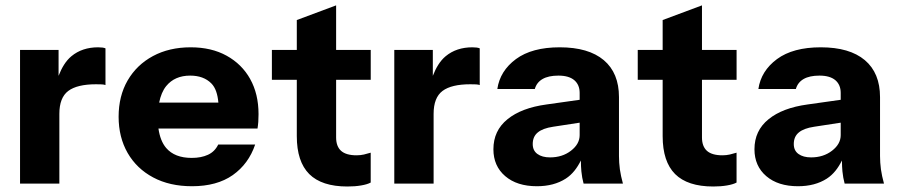

<svg xmlns="http://www.w3.org/2000/svg" viewBox="-20 -682 3323 709"><path d="M342.4 -507.3C303.2 -507.3 270.2 -496.4 243.7 -474.4C222.8 -457.1 207.9 -431.7 196.3 -402V-497.6H54V-4H199.2V-261.5C199.2 -301.5 210.2 -329.7 232.1 -346.2C254 -362.6 288.2 -370.8 334.6 -370.8C343 -370.8 350.1 -370.7 355.9 -370.4C361.7 -370 366.3 -369.2 369.5 -367.9V-503.5C363.8 -506 354.6 -507.3 342.4 -507.3Z M903.9 -390.2C883.3 -427 854.2 -455.7 816.8 -476.3C779.4 -497 735.2 -507.3 684.2 -507.3C631.3 -507.3 584.8 -496.5 544.7 -474.9C504.6 -453.3 473.6 -423.3 451.3 -384.9C429.1 -346.5 418 -301.8 418 -250.8C418 -200.5 429.1 -156 451.3 -117.2C473.6 -78.5 505 -48.4 545.8 -26.7C586.4 -5 634.2 5.7 689 5.7C750.3 5.7 800.4 -8 839.5 -35.4C878.4 -62.9 906.1 -100.5 922.2 -148.2H785.8C777.4 -130.8 764.8 -118.2 748 -110.5C731.2 -102.7 711.2 -98.9 688 -98.9C646 -98.9 614.6 -111.1 593.6 -135.6C578.8 -153 569.4 -177.1 565.1 -207.3H930.9C932.2 -215 933.1 -223.2 933.8 -231.9C934.4 -240.7 934.7 -250.2 934.7 -260.5C934.7 -310.2 924.4 -353.4 903.8 -390.2ZM567.7 -303.1C572.7 -327.9 581.1 -348.6 593.7 -364.1C614.7 -389.9 644.2 -402.8 682.3 -402.8C715.2 -402.8 741.1 -393.3 760.2 -374.2C776.1 -358.4 783.7 -333.5 786.4 -303.1Z M1349 -387.3V-497.7H1221.2V-662.2L1076 -608V-497.7H984V-387.3H1076V-179.2C1076 -116.6 1091.3 -70 1121.9 -39.3C1152.6 -8.7 1199.5 6.7 1262.8 6.7C1281.5 6.7 1298.4 5.4 1313.6 2.8C1328.8 0.2 1340.5 -3.3 1348.9 -7.9V-118.2C1340.5 -115.6 1332.2 -113.4 1323.8 -111.4C1315.4 -109.5 1306.3 -108.5 1296.7 -108.5C1270.9 -108.5 1251.8 -114 1239.5 -125C1227.4 -135.9 1221.2 -152.4 1221.2 -174.4V-387.3Z M1724.4 -507.3C1685.2 -507.3 1652.2 -496.4 1625.7 -474.4C1604.8 -457.1 1589.9 -431.7 1578.3 -402V-497.6H1436V-4H1581.2V-261.5C1581.2 -301.5 1592.2 -329.7 1614.1 -346.2C1636 -362.6 1670.2 -370.8 1716.6 -370.8C1725 -370.8 1732.1 -370.7 1737.9 -370.4C1743.7 -370 1748.3 -369.2 1751.5 -367.9V-503.5C1745.8 -506 1736.6 -507.3 1724.4 -507.3Z M2269 -56.7C2266.9 -73.2 2265.7 -89.5 2265.7 -105.6V-323.4C2265.7 -382.8 2247 -428.3 2209.6 -459.9C2172.1 -491.5 2117.9 -507.3 2046.9 -507.3C1978.5 -507.3 1924.6 -492.8 1885.2 -463.8C1845.9 -434.7 1823 -397.9 1816.5 -353.4H1954.9C1959.5 -369.6 1969 -381.8 1983.5 -390.2C1998.1 -398.6 2017.5 -402.8 2042.1 -402.8C2067.9 -402.8 2087.5 -397.1 2100.7 -385.9C2113.9 -374.6 2120.5 -358.9 2120.5 -338.9V-313.5L1998.6 -296.3C1936.5 -287.9 1888.4 -269.7 1853.9 -241.6C1819.3 -213.6 1802 -176.6 1802 -130.8C1802 -89.5 1816.6 -56.4 1845.6 -31.6C1874.6 -6.7 1913.7 5.7 1962.7 5.7C2004.7 5.7 2040.1 -3.7 2069.2 -22.4C2093.4 -38 2111.1 -61.3 2125 -89.4C2125.3 -75.3 2125.5 -60.9 2126.8 -49.5C2128.4 -33.4 2131.1 -18.2 2135 -4H2280.3C2275.1 -22.7 2271.4 -40.3 2269 -56.7ZM2120.5 -183.1C2120.5 -161.1 2109.8 -141.9 2088.5 -125.5C2067.1 -109 2041.4 -100.8 2011.1 -100.8C1991.7 -100.8 1976.2 -105 1964.6 -113.4C1952.9 -121.8 1947.2 -134 1947.2 -150.2C1947.2 -168.2 1953.2 -182.4 1965.6 -192.7C1977.9 -203.1 1996.9 -210.2 2022.7 -214L2120.5 -229Z M2700 -387.3V-497.7H2572.2V-662.2L2427 -608V-497.7H2335V-387.3H2427V-179.2C2427 -116.6 2442.3 -70 2472.9 -39.3C2503.6 -8.7 2550.5 6.7 2613.8 6.7C2632.5 6.7 2649.4 5.4 2664.6 2.8C2679.8 0.2 2691.5 -3.3 2699.9 -7.9V-118.2C2691.5 -115.6 2683.2 -113.4 2674.8 -111.4C2666.4 -109.5 2657.3 -108.5 2647.7 -108.5C2621.9 -108.5 2602.8 -114 2590.5 -125C2578.4 -135.9 2572.2 -152.4 2572.2 -174.4V-387.3Z M3233 -56.7C3230.9 -73.2 3229.7 -89.5 3229.7 -105.6V-323.4C3229.7 -382.8 3211 -428.3 3173.6 -459.9C3136.1 -491.5 3081.9 -507.3 3010.9 -507.3C2942.5 -507.3 2888.6 -492.8 2849.2 -463.8C2809.9 -434.7 2787 -397.9 2780.5 -353.4H2918.9C2923.5 -369.6 2933 -381.8 2947.5 -390.2C2962.1 -398.6 2981.5 -402.8 3006.1 -402.8C3031.9 -402.8 3051.5 -397.1 3064.7 -385.9C3077.9 -374.6 3084.5 -358.9 3084.5 -338.9V-313.5L2962.6 -296.3C2900.5 -287.9 2852.4 -269.7 2817.9 -241.6C2783.3 -213.6 2766 -176.6 2766 -130.8C2766 -89.5 2780.6 -56.4 2809.6 -31.6C2838.6 -6.7 2877.7 5.7 2926.7 5.7C2968.7 5.7 3004.1 -3.7 3033.2 -22.4C3057.4 -38 3075.1 -61.3 3089 -89.4C3089.3 -75.3 3089.5 -60.9 3090.8 -49.5C3092.4 -33.4 3095.1 -18.2 3099 -4H3244.3C3239.1 -22.7 3235.4 -40.3 3233 -56.7ZM3084.5 -183.1C3084.5 -161.1 3073.8 -141.9 3052.5 -125.5C3031.1 -109 3005.4 -100.8 2975.1 -100.8C2955.7 -100.8 2940.2 -105 2928.6 -113.4C2916.9 -121.8 2911.2 -134 2911.2 -150.2C2911.2 -168.2 2917.2 -182.4 2929.6 -192.7C2941.9 -203.1 2960.9 -210.2 2986.7 -214L3084.5 -229Z"/></svg>

Font: Diatome
Style: Bold
Weight: 700
Designer: 15.100.17
Foundry: 15.100.17
Version: Version 1.004;Fontself Maker 3.5.8